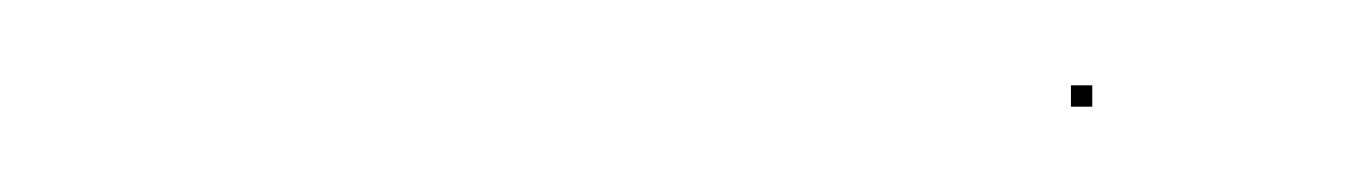

<svg xmlns="http://www.w3.org/2000/svg" viewBox="-20 -230 318 45"><path d="M231 -205V-210H236V-205Z"/></svg>

Font: FRB American Cursive Just Beginnings
Style: Italic
Weight: 400
Italic angle: -25°
Version: Version 2.0;Modular Font Editor K font №1